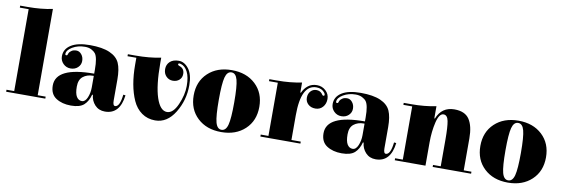

<svg xmlns="http://www.w3.org/2000/svg" viewBox="-53 -1115 4462 1521"><g transform="rotate(10 2177.5 -354.5)"><path d="M85 -25V-684H14V-700H74Q183 -700 274 -719V-25H338V-9H23V-25Z M685 -160V-253Q681 -253 678 -253Q631 -253 599 -227.5Q567 -202 567 -146.5Q567 -91 583 -65.5Q599 -40 626 -40Q653 -40 669 -78Q685 -116 685 -160ZM892 -47Q930 -47 941 -147L959 -145Q940 10 820 10Q770 10 739 -23.5Q708 -57 704 -104H698Q684 -50 651 -20Q618 10 546.5 10Q475 10 426.5 -21.5Q378 -53 378 -122Q378 -271 685 -271V-304Q685 -401 661 -432Q650 -446 628.5 -457Q607 -468 577 -468Q520 -468 476.5 -442Q433 -416 433 -385Q433 -376 442 -376Q448 -376 450 -379.5Q452 -383 453 -386.5Q454 -390 455 -392.5Q456 -395 459.5 -401Q463 -407 477 -417Q491 -427 515 -427Q539 -427 556.5 -405.5Q574 -384 574 -353Q574 -322 551 -300.5Q528 -279 493 -279Q458 -279 433.5 -303.5Q409 -328 409 -363Q409 -421 462 -454.5Q515 -488 614.5 -488Q714 -488 773 -462Q832 -436 853 -388.5Q874 -341 874 -258V-88Q874 -47 892 -47Z M1224 10Q1162 10 1115.5 -23Q1069 -56 1043 -114Q992 -228 992 -398V-453H921V-469H981Q1095 -469 1186 -488V-444Q1186 -264 1218 -168Q1250 -72 1305 -72Q1354 -72 1389 -151Q1424 -230 1424 -302Q1424 -374 1403 -415Q1382 -456 1348 -466Q1340 -468 1337 -468Q1327 -468 1327 -459Q1327 -452 1340 -448Q1380 -435 1380 -391Q1380 -361 1359.5 -342.5Q1339 -324 1307.5 -324Q1276 -324 1254 -346.5Q1232 -369 1232 -405Q1232 -441 1257 -464.5Q1282 -488 1328 -488Q1374 -488 1408.5 -442.5Q1443 -397 1443 -310Q1443 -190 1381.5 -90Q1320 10 1224 10Z M1946 -58.5Q1873 10 1755 10Q1637 10 1564 -58.5Q1491 -127 1491 -239Q1491 -351 1564 -419.5Q1637 -488 1755 -488Q1873 -488 1946 -419.5Q2019 -351 2019 -239Q2019 -127 1946 -58.5ZM1803.5 -58.5Q1817 -109 1817 -239Q1817 -369 1803.5 -419.5Q1790 -470 1755 -470Q1720 -470 1706.5 -419.5Q1693 -369 1693 -239Q1693 -109 1706.5 -58.5Q1720 -8 1755 -8Q1790 -8 1803.5 -58.5Z M2319 -407H2324Q2340 -443 2369 -465.5Q2398 -488 2439.5 -488Q2481 -488 2510.5 -460.5Q2540 -433 2540 -394Q2540 -355 2517 -329Q2494 -303 2458 -303Q2422 -303 2399.5 -324Q2377 -345 2377 -376.5Q2377 -408 2395.5 -428.5Q2414 -449 2442 -449Q2470 -449 2487 -429Q2495 -414 2503.5 -414Q2512 -414 2512 -423Q2512 -429 2506 -438Q2482 -470 2438 -470Q2315 -470 2315 -224V-25H2390V-9H2068V-25H2130V-453H2059V-469H2119Q2228 -469 2319 -488Z M2863 -160V-253Q2859 -253 2856 -253Q2809 -253 2777 -227.5Q2745 -202 2745 -146.5Q2745 -91 2761 -65.5Q2777 -40 2804 -40Q2831 -40 2847 -78Q2863 -116 2863 -160ZM3070 -47Q3108 -47 3119 -147L3137 -145Q3118 10 2998 10Q2948 10 2917 -23.5Q2886 -57 2882 -104H2876Q2862 -50 2829 -20Q2796 10 2724.5 10Q2653 10 2604.5 -21.5Q2556 -53 2556 -122Q2556 -271 2863 -271V-304Q2863 -401 2839 -432Q2828 -446 2806.5 -457Q2785 -468 2755 -468Q2698 -468 2654.5 -442Q2611 -416 2611 -385Q2611 -376 2620 -376Q2626 -376 2628 -379.5Q2630 -383 2631 -386.5Q2632 -390 2633 -392.5Q2634 -395 2637.5 -401Q2641 -407 2655 -417Q2669 -427 2693 -427Q2717 -427 2734.5 -405.5Q2752 -384 2752 -353Q2752 -322 2729 -300.5Q2706 -279 2671 -279Q2636 -279 2611.5 -303.5Q2587 -328 2587 -363Q2587 -421 2640 -454.5Q2693 -488 2792.5 -488Q2892 -488 2951 -462Q3010 -436 3031 -388.5Q3052 -341 3052 -258V-88Q3052 -47 3070 -47Z M3211 -453H3140V-469H3200Q3309 -469 3400 -488V-390H3405Q3444 -488 3545 -488Q3631 -488 3666 -434.5Q3701 -381 3701 -282V-25H3763V-9H3454V-25H3516V-240Q3516 -342 3507 -388Q3498 -434 3467 -434Q3432 -434 3414 -359.5Q3396 -285 3396 -195V-9H3149V-25H3211Z M4252 -58.5Q4179 10 4061 10Q3943 10 3870 -58.5Q3797 -127 3797 -239Q3797 -351 3870 -419.5Q3943 -488 4061 -488Q4179 -488 4252 -419.5Q4325 -351 4325 -239Q4325 -127 4252 -58.5ZM4109.5 -58.5Q4123 -109 4123 -239Q4123 -369 4109.5 -419.5Q4096 -470 4061 -470Q4026 -470 4012.5 -419.5Q3999 -369 3999 -239Q3999 -109 4012.5 -58.5Q4026 -8 4061 -8Q4096 -8 4109.5 -58.5Z"/></g></svg>

Font: Elsie Black
Style: Regular
Weight: 900
Designer: Alejandro Inler
Foundry: Alejandro Inler
Version: 1.002